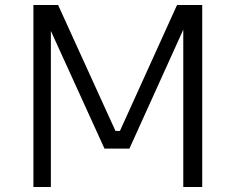

<svg xmlns="http://www.w3.org/2000/svg" viewBox="-20 -750 945 770"><path d="M114 -730H213L443 -225H461L690 -730H791V0H715V-631L499 -154H399L184 -626V0H114Z"/></svg>

Font: Sora-SIA Light
Style: Regular
Weight: 300
Designer: Jonathan Barnbrook, Julián Moncada
Foundry: Barnbrook Fonts
Version: Version 2.000